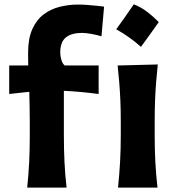

<svg xmlns="http://www.w3.org/2000/svg" viewBox="-20 -847 793 867"><path d="M584.1 -827.4Q564.8 -799.3 545.2 -771.2Q525.7 -743.2 504.9 -714.7Q536.3 -697.4 564.1 -677.4Q591.9 -657.5 616.5 -635.4Q637.6 -664 657.5 -691.8Q677.5 -719.6 696.8 -747.1Q670.4 -774.1 642.3 -795.2Q614.1 -816.2 584.1 -827.4ZM102.8 0H280.6Q273.9 -59.3 271.2 -115.1Q268.4 -170.9 268.4 -239.5V-436.9Q307 -435.1 345.8 -431.5Q384.6 -427.9 425.4 -422.6V-551.3H272.4Q262.6 -558.6 257.3 -576.2Q252 -593.8 252 -609.3Q252 -657.4 277.5 -678Q303.1 -698.5 350.9 -698.5Q366.6 -698.5 393 -693.8Q419.4 -689 438.2 -683.1L450 -817Q438.4 -818.7 418.2 -820.8Q398.1 -822.9 375.6 -824.6Q353.1 -826.4 333.4 -826.4Q290.1 -826.4 249.7 -816.3Q209.3 -806.2 177 -781.9Q144.7 -757.5 125.8 -715.2Q106.9 -672.9 106.9 -608.5Q106.9 -594.6 107.1 -580.3Q107.2 -566.1 107.5 -551.3H21.6V-422.6L112.3 -432.5Q113 -393.8 113.8 -359.5Q114.5 -325.2 114.5 -294.3V-239.5Q114.5 -170.9 111.8 -115.1Q109 -59.3 102.8 0ZM512.9 0H691.2Q684.5 -59.3 681.5 -115.1Q678.5 -170.9 678.5 -239.5V-294.5Q678.5 -349.5 680.2 -393.5Q681.9 -437.4 685.1 -476.6Q688.2 -515.7 692.5 -555.9L511.2 -551.3Q515.5 -511.8 518.6 -473.3Q521.7 -434.8 523.6 -391.6Q525.4 -348.5 525.4 -294.5V-239.5Q525.4 -170.9 522.2 -115.1Q519.1 -59.3 512.9 0Z"/></svg>

Font: Pinar-VF
Style: Regular
Weight: 300
Designer: Amin Abedi
Version: Version 3.0